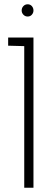

<svg xmlns="http://www.w3.org/2000/svg" viewBox="-20 -875 219 895"><path d="M109 -855Q97 -855 89 -846.5Q81 -838 81 -826Q81 -815 89 -806.5Q97 -798 109 -798Q121 -798 128.5 -806.5Q136 -815 136 -826Q136 -838 128.5 -846.5Q121 -855 109 -855ZM18 -662 93 -660V0H136V-700H18Z"/></svg>

Font: Advent Pro Light
Style: Regular
Weight: 300
Version: Version 3.000